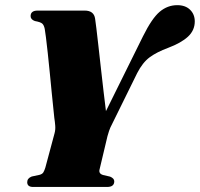

<svg xmlns="http://www.w3.org/2000/svg" viewBox="-20 -742 793 762"><path d="M433.5 -22.5Q433.5 0 405 0H111.5Q88 0 88 -19Q88 -34.5 106 -41.5L136.5 -48Q148 -51 152.2 -58.2Q156.5 -65.5 160 -77L196.5 -213Q200.5 -227.5 199.2 -243.2Q198 -259 195.5 -274.5Q194.5 -283.5 191.8 -310.5Q189 -337.5 185.2 -375.2Q181.5 -413 177.5 -454Q173.5 -495 169.5 -532Q165.5 -569 162.2 -594.8Q159 -620.5 157.5 -627.5Q154.5 -642 147.8 -648.2Q141 -654.5 118.5 -658.5Q101.5 -664.5 101.5 -678Q101.5 -700 129.5 -700H316Q353 -700 357.5 -667.5Q359 -659 362.5 -629.5Q366 -600 370.8 -557.8Q375.5 -515.5 380.8 -468.5Q386 -421.5 391.2 -377.5Q396.5 -333.5 400.5 -301L547.5 -598Q583 -669.5 614 -695.5Q645 -721.5 683.5 -721.5Q716 -721.5 734.5 -703.2Q753 -685 753 -657Q753 -621.5 726 -596.5Q699 -571.5 647 -552Q602.5 -535.5 574.2 -514.8Q546 -494 524.5 -452L425 -250Q416.5 -234 412.8 -222.2Q409 -210.5 406.5 -201.5L375.5 -71Q370 -53 389 -47.5L417 -41Q433.5 -34 433.5 -22.5Z"/></svg>

Font: Fraunces 72pt S000 Black
Style: Italic
Weight: 900
Italic angle: -16°
Version: Version 1.000; ttfautohint (v1.8.3)